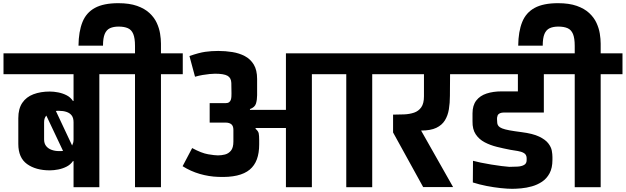

<svg xmlns="http://www.w3.org/2000/svg" viewBox="-20 -1176 3930 1206"><path d="M604 0H442V-164H438Q423 -142 398.5 -129.5Q374 -117 346 -111.5Q318 -106 293 -106Q205 -106 150 -145.5Q95 -185 95 -272V-434Q95 -493 120 -530Q145 -567 190 -584Q235 -601 293 -601Q318 -601 346 -595.5Q374 -590 398.5 -577.5Q423 -565 438 -542H442V-710H2V-841H734V-710H604ZM257 -300Q257 -275 269.5 -259Q282 -243 303.5 -235Q325 -227 350 -227Q357 -227 363 -227Q369 -227 376 -228L271 -450Q264 -442 260.5 -432Q257 -422 257 -408ZM433 -262Q437 -270 439.5 -279Q442 -288 442 -300V-408Q442 -435 430.5 -450.5Q419 -466 398 -473Q377 -480 350 -480Q346 -480 341 -480Q336 -480 331 -479Z M828 0V-710H690V-841H828V-888Q828 -936 817 -962.5Q806 -989 783 -999Q760 -1009 725 -1009Q693 -1009 671 -999Q649 -989 638 -963Q627 -937 627 -889H473Q474 -978 498 -1037.5Q522 -1097 576.5 -1126.5Q631 -1156 723 -1156Q793 -1156 841 -1139Q889 -1122 919 -1094Q949 -1066 964.5 -1032.5Q980 -999 985.5 -965Q991 -931 991 -902V-841H1128V-710H991V0Z M1776 0V-372H1586L1585 -367Q1602 -353 1605 -338.5Q1608 -324 1608 -295V-269Q1608 -215 1593.5 -175.5Q1579 -136 1548.5 -110.5Q1518 -85 1468.5 -73.5Q1419 -62 1350 -65Q1292 -67 1235 -83.5Q1178 -100 1127 -132L1187 -246Q1246 -214 1287.5 -207Q1329 -200 1349 -200Q1371 -200 1393 -205.5Q1415 -211 1430.5 -229.5Q1446 -248 1446 -287V-360Q1446 -373 1442.5 -382Q1439 -391 1432.5 -396Q1426 -401 1417 -403.5Q1408 -406 1396 -406H1297V-528H1396Q1411 -528 1419 -534Q1427 -540 1430 -549.5Q1433 -559 1433.5 -569.5Q1434 -580 1434 -589L1433 -655Q1432 -687 1409 -700Q1386 -713 1331 -713Q1317 -713 1296.5 -711Q1276 -709 1252.5 -705Q1229 -701 1205 -694L1170 -824Q1230 -845 1269 -850.5Q1308 -856 1351 -856Q1396 -856 1439.5 -849Q1483 -842 1518 -823.5Q1553 -805 1574 -770.5Q1595 -736 1595 -680V-578Q1595 -550 1588 -526Q1581 -502 1550 -491V-486H1776V-841H2447V-710H2318V0H2155V-710H1939V0Z M2638 -1 2449 -344V-456Q2484 -456 2518.5 -457.5Q2553 -459 2581 -468.5Q2609 -478 2626 -502Q2643 -526 2643 -571V-710H2375V-841H2916V-710H2807L2806 -574Q2806 -529 2799.5 -489.5Q2793 -450 2774.5 -420Q2756 -390 2720.5 -373Q2685 -356 2625 -356L2826 -1Z M3197 10Q3168 10 3125 5.5Q3082 1 3036 -8Q2990 -17 2950 -30L2951 -166Q2969 -161 3000 -154.5Q3031 -148 3065.5 -142.5Q3100 -137 3130.5 -133Q3161 -129 3179 -128Q3206 -128 3231 -129.5Q3256 -131 3272 -140Q3288 -149 3288 -170Q3288 -175 3288 -175Q3288 -175 3288 -175.5Q3288 -176 3288 -179Q3288 -183 3288 -182Q3288 -181 3288 -184Q3287 -205 3271 -214.5Q3255 -224 3232 -227.5Q3209 -231 3186 -235Q3144 -243 3101.5 -253.5Q3059 -264 3024 -282.5Q2989 -301 2968 -332.5Q2947 -364 2948 -414Q2948 -412 2948 -422Q2948 -432 2948 -445Q2948 -458 2948 -464Q2948 -514 2971.5 -544.5Q2995 -575 3036.5 -588.5Q3078 -602 3130 -602H3233V-710H2844V-841H3535V-710H3396V-469H3160Q3144 -470 3131.5 -468Q3119 -466 3111.5 -459Q3104 -452 3102 -436Q3102 -434 3102 -430.5Q3102 -427 3102 -425Q3102 -412 3103.5 -402Q3105 -392 3111.5 -384Q3118 -376 3134 -369.5Q3150 -363 3179.5 -357.5Q3209 -352 3256 -346Q3327 -337 3366.5 -318Q3406 -299 3424 -275.5Q3442 -252 3446 -229.5Q3450 -207 3450 -190V-172Q3450 -121 3432 -87.5Q3414 -54 3384.5 -34.5Q3355 -15 3321 -5.5Q3287 4 3254 7Q3221 10 3197 10Z M3590 0V-710H3452V-841H3590V-888Q3590 -936 3579 -962.5Q3568 -989 3545 -999Q3522 -1009 3487 -1009Q3455 -1009 3433 -999Q3411 -989 3400 -963Q3389 -937 3389 -889H3235Q3236 -978 3260 -1037.5Q3284 -1097 3338.5 -1126.5Q3393 -1156 3485 -1156Q3555 -1156 3603 -1139Q3651 -1122 3681 -1094Q3711 -1066 3726.5 -1032.5Q3742 -999 3747.5 -965Q3753 -931 3753 -902V-841H3890V-710H3753V0Z"/></svg>

Font: Matangi Black
Style: Regular
Weight: 900
Designer: Prashant Pant
Foundry: The Graphic Ant
Version: Version 3.002